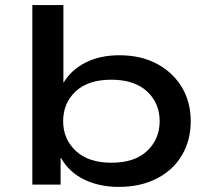

<svg xmlns="http://www.w3.org/2000/svg" viewBox="-20 -725 840 754"><path d="M446 9Q371 9 311.5 -19.5Q252 -48 220 -104H218V0H107V-705H229V-401H230Q260 -451 316.5 -479.5Q373 -508 449 -508Q534 -508 597 -474Q660 -440 694.5 -382Q729 -324 729 -249Q729 -174 694.5 -115.5Q660 -57 596 -24Q532 9 446 9ZM418 -86Q509 -86 558 -132.5Q607 -179 607 -249Q607 -320 557.5 -366Q508 -412 417 -412Q326 -412 277 -366Q228 -320 228 -249Q228 -179 277.5 -132.5Q327 -86 418 -86Z"/></svg>

Font: Nunito Sans 7pt Expanded SemiBold
Style: Regular
Weight: 600
Width: 7
Designer: Vernon Adams
Foundry: Vernon Adams
Version: Version 3.101;gftools[0.9.27]